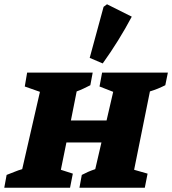

<svg xmlns="http://www.w3.org/2000/svg" viewBox="-43 -879 806 899"><path d="M-23 0 -12 -60Q7 -67 25 -74.5Q43 -82 61 -87L144 -449L73 -474L84 -539H391L380 -480Q364 -472 348.5 -464.5Q333 -457 316 -451L289 -315H456L487 -449L423 -474L435 -539H743L731 -480Q713 -471 696 -464Q679 -457 659 -451L585 -84L648 -66L635 0H329L340 -60Q355 -68 370 -74.5Q385 -81 403 -87L432 -212H268L242 -84L298 -66L285 0ZM438 -582 377 -608 442 -847 458 -859 574 -801Q514 -688 438 -582Z"/></svg>

Font: Piazzolla SC ExtraBold
Style: Italic
Weight: 800
Italic angle: -11.3°
Designer: Juan Pablo del Peral
Foundry: Huerta Tipografica
Version: Version 1.330